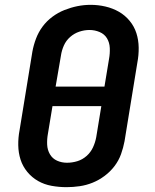

<svg xmlns="http://www.w3.org/2000/svg" viewBox="-20 -766 640 794"><path d="M255 8Q224 8 193.5 2.5Q163 -3 137.5 -17.5Q112 -32 93 -55Q74 -78 65 -106Q56 -134 55.5 -165.5Q55 -197 61 -228L114 -553Q119 -580 129 -606.5Q139 -633 156 -656Q173 -679 196.5 -696.5Q220 -714 246.5 -724.5Q273 -735 300 -740.5Q327 -746 355 -746Q386 -746 416 -739Q446 -732 471.5 -717.5Q497 -703 516 -680Q535 -657 544 -629Q553 -601 553.5 -569.5Q554 -538 548 -507L495 -182Q490 -155 480.5 -128.5Q471 -102 453.5 -79Q436 -56 412.5 -38.5Q389 -21 363 -10.5Q337 0 309.5 4Q282 8 255 8ZM210 -408H412L431 -523Q435 -545 434 -567.5Q433 -590 422.5 -607.5Q412 -625 392 -633.5Q372 -642 350 -642Q329 -642 308 -635Q287 -628 270 -613Q253 -598 244 -577.5Q235 -557 232 -536ZM257 -93Q279 -93 300 -99.5Q321 -106 338 -121Q355 -136 364.5 -156.5Q374 -177 378 -199L399 -327H197L178 -212Q174 -190 175 -168Q176 -146 186.5 -128Q197 -110 216 -101.5Q235 -93 257 -93Z"/></svg>

Font: Iosevka Curly Slab Extended
Style: Bold Italic
Weight: 700
Width: 7
Italic angle: -9°
Monospace: yes
Designer: Belleve Invis
Foundry: Belleve Invis
Version: Version 11.0.0; ttfautohint (v1.8.3)